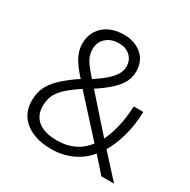

<svg xmlns="http://www.w3.org/2000/svg" viewBox="-162 -863 1008 1021"><g transform="rotate(30 342.0 -352.5)"><path d="M282 8Q214 8 165 -13.5Q116 -35 90 -73.5Q64 -112 64 -165Q64 -211 81 -247Q98 -283 131.5 -315Q165 -347 213 -381L245 -402L236 -389Q185 -444 165 -483Q145 -522 145 -562Q145 -607 166 -641Q187 -675 225.5 -694Q264 -713 315 -713Q359 -713 393.5 -696.5Q428 -680 448 -649.5Q468 -619 468 -576Q468 -541 453 -510.5Q438 -480 404 -448.5Q370 -417 311 -379L309 -395L506 -173L493 -172Q516 -213 531.5 -276Q547 -339 549 -408H608Q606 -324 585 -252Q564 -180 531 -128L528 -149L664 0H586L495 -103H512Q472 -49 412 -20.5Q352 8 282 8ZM285 -47Q346 -47 394.5 -71.5Q443 -96 476 -146V-123L257 -364H283L251 -342Q207 -312 180 -286Q153 -260 141 -232Q129 -204 129 -168Q129 -111 168.5 -79Q208 -47 285 -47ZM315 -660Q268 -660 237.5 -633.5Q207 -607 207 -563Q207 -541 214 -521Q221 -501 239 -477Q257 -453 290 -416L273 -415Q323 -448 352.5 -473.5Q382 -499 396 -522.5Q410 -546 410 -571Q410 -612 383 -636Q356 -660 315 -660Z"/></g></svg>

Font: Nunito Sans 10pt Light
Style: Regular
Weight: 300
Designer: Vernon Adams
Foundry: Vernon Adams
Version: Version 3.101;gftools[0.9.27]